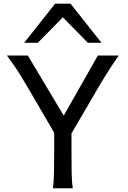

<svg xmlns="http://www.w3.org/2000/svg" viewBox="-20 -1011 685 1031"><path d="M129.4 -712.9 322.3 -390.1 505.4 -712.9H617.7Q596.2 -682.1 579.6 -657Q563 -631.8 549.1 -609.4Q535.2 -586.9 522.2 -565.4Q509.3 -543.9 495.6 -520L363.8 -294.4V-212.4Q363.8 -140.1 364.7 -84.7Q365.7 -29.3 371.1 0H263.7Q269 -29.3 270 -84.7Q271 -140.1 271 -212.4V-298.3L141.6 -520Q127.4 -543.9 114 -566.9Q100.6 -589.8 85.9 -613.3Q71.3 -636.7 54.4 -661.1Q37.6 -685.5 17.1 -712.9ZM109.9 -781.2 275.9 -991.2H358.9L524.9 -781.2H451.7L317.4 -918L183.1 -781.2Z"/></svg>

Font: Andika Afr
Style: Regular
Weight: 400
Designer: Victor Gaultney, Annie Olsen, Julie Remington, Don Collingsworth, Eric Hays, Becca Hirsbrunner
Foundry: SIL International
Version: Version 5.000